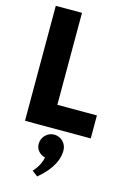

<svg xmlns="http://www.w3.org/2000/svg" viewBox="-167 -903 899 1331"><g transform="rotate(15 282.5 -237.0)"><path d="M248 -825H60V0H532V-165H248ZM281 40C331 40 371 80 371 130C371 223 304 299 241 351L201 320C201 320 248 275 260 210C222 201 193 170 193 130C193 80 233 40 281 40Z"/></g></svg>

Font: Hussar Techniczny
Style: Bold 
Weight: 700
Foundry: Cannot Into Space Fonts
Version: Version 0.77